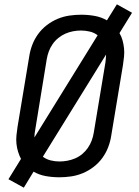

<svg xmlns="http://www.w3.org/2000/svg" viewBox="-20 -811 640 887"><path d="M90 56 19 17 77 -77Q69 -92 63.5 -110Q58 -128 56 -147Q54 -166 56 -185.5Q58 -205 61 -225L115 -550Q119 -577 129 -603.5Q139 -630 156 -653.5Q173 -677 196.5 -695Q220 -713 246.5 -724Q273 -735 300.5 -739Q328 -743 355 -743Q355 -743 355 -743Q355 -743 355 -743Q387 -743 417.5 -737.5Q448 -732 474 -717L520 -791L590 -752L532 -658Q541 -643 546 -625Q551 -607 553 -588Q555 -569 553 -549.5Q551 -530 548 -510L494 -185Q490 -158 480 -131.5Q470 -105 453 -81.5Q436 -58 412.5 -40Q389 -22 362.5 -11Q336 0 308.5 4Q281 8 254 8Q254 8 254 8Q254 8 254 8Q222 8 191.5 2.5Q161 -3 135 -18ZM139 -176 431 -648Q416 -660 395.5 -665Q375 -670 354 -670Q336 -670 317.5 -666.5Q299 -663 282 -655.5Q265 -648 249.5 -635.5Q234 -623 223 -607Q212 -591 205.5 -573.5Q199 -556 196 -538L143 -213Q141 -203 140 -194Q139 -185 139 -176ZM255 -65Q273 -65 291.5 -68.5Q310 -72 327.5 -79.5Q345 -87 360 -99.5Q375 -112 386 -128Q397 -144 403.5 -161.5Q410 -179 413 -197L467 -522Q468 -532 469 -541Q470 -550 470 -559L178 -87Q194 -75 214 -70Q234 -65 255 -65Z"/></svg>

Font: Iosevka SS04 Extended Oblique
Style: Regular
Weight: 400
Width: 7
Italic angle: -9°
Monospace: yes
Designer: Belleve Invis
Foundry: Belleve Invis
Version: Version 19.0.0; ttfautohint (v1.8.4)